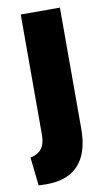

<svg xmlns="http://www.w3.org/2000/svg" viewBox="-87 -569 436 782"><g transform="rotate(-10 131.0 -178.5)"><path d="M39 171C107 171 219 152 219 -28V-528H57V-30C57 20 36 44 -5 53L8 170C17 170 24 171 39 171Z"/></g></svg>

Font: Bricolage Grotesque 10pt Condensed ExtraBold
Style: Regular
Weight: 800
Width: 3
Designer: Mathieu Triay
Foundry: Atelier Triay
Version: Version 1.000;gftools[0.9.29]